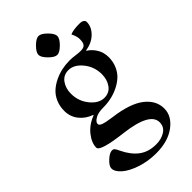

<svg xmlns="http://www.w3.org/2000/svg" viewBox="-294 -779 1122 1122"><g transform="rotate(-45 267.5 -218.0)"><path d="M228 -576.7Q199.2 -605.5 199.2 -626Q199.2 -646.5 228 -675.3Q256.8 -704.1 277.3 -704.1Q297.9 -704.1 326.7 -675.3Q355.5 -646.5 355.5 -626Q355.5 -605.5 326.7 -576.7Q297.9 -547.9 277.3 -547.9Q256.8 -547.9 228 -576.7ZM31.2 144.5Q31.2 125 59.6 98.6Q87.9 72.3 107.4 72.3Q119.1 72.3 125 79.1Q130.9 85.9 140.6 107.4Q169.9 168 211.9 199.2Q253.9 230.5 316.4 230.5Q360.4 230.5 391.1 210.4Q421.9 190.4 421.9 153.3Q421.9 72.3 228.5 48.8Q54.7 28.3 54.7 -3.9Q54.7 -43 87.9 -85Q121.1 -127 177.7 -148.4V-151.4Q130.9 -168 102.5 -204.1Q74.2 -240.2 74.2 -288.1Q74.2 -326.2 87.9 -357.9Q101.6 -389.6 124.5 -410.6Q147.5 -431.6 177.7 -446.3Q208 -460.9 239.7 -467.8Q271.5 -474.6 304.7 -474.6Q327.1 -474.6 352.5 -470.7Q371.1 -467.8 391.6 -467.8Q417 -467.8 426.3 -480.5Q435.5 -493.2 435.5 -519.5Q435.5 -544.9 419.9 -574.2Q444.3 -585.9 496.1 -585.9Q516.6 -585.9 525.9 -579.1Q535.2 -572.3 535.2 -562.5Q535.2 -521.5 501 -488.3Q466.8 -455.1 415 -448.2L414.1 -445.3Q443.4 -426.8 461.9 -396Q480.5 -365.2 480.5 -326.2Q480.5 -289.1 466.8 -257.3Q453.1 -225.6 430.2 -204.6Q407.2 -183.6 377 -168.9Q346.7 -154.3 314.9 -147.5Q283.2 -140.6 250 -140.6Q207 -140.6 185.5 -127.9Q158.2 -113.3 158.2 -95.7Q158.2 -84 178.2 -76.7Q198.2 -69.3 248 -62.5Q377 -45.9 437.5 1.5Q498 48.8 498 115.2Q498 177.7 437.5 222.7Q377 267.6 280.3 267.6Q212.9 267.6 154.3 248Q95.7 228.5 63.5 200.2Q31.2 171.9 31.2 144.5ZM172.9 -331.1Q172.9 -269.5 210.9 -222.7Q249 -175.8 294.9 -175.8Q335.9 -175.8 358.9 -207.5Q381.8 -239.3 381.8 -284.2Q381.8 -345.7 343.8 -392.6Q305.7 -439.5 259.8 -439.5Q218.8 -439.5 195.8 -407.7Q172.9 -376 172.9 -331.1Z"/></g></svg>

Font: Monomakh Unicode TT
Style: Medium
Weight: 500
Designer: Alexey Kryukov, Aleksandr Andreev
Version: Version 1.1